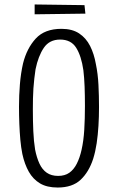

<svg xmlns="http://www.w3.org/2000/svg" viewBox="-20 -835 528 859"><path d="M238 4Q190 4 159 -14.5Q128 -33 109 -66.5Q90 -100 80 -146Q74 -176 71 -209.5Q68 -243 66.5 -280.5Q65 -318 65 -358Q65 -383 66 -408Q67 -433 69 -457.5Q71 -482 74.5 -505.5Q78 -529 83 -551Q100 -619 140 -662.5Q180 -706 255 -706Q303 -706 334 -685.5Q365 -665 383 -629.5Q401 -594 409 -548Q418 -505 420.5 -455.5Q423 -406 423 -356Q423 -313 420.5 -272Q418 -231 412.5 -194Q407 -157 397 -125Q378 -66 341 -31Q304 4 238 4ZM240 -48Q270 -48 290 -62Q310 -76 323.5 -102.5Q337 -129 345 -165Q354 -205 357 -254.5Q360 -304 360 -361Q360 -407 358.5 -447.5Q357 -488 353 -521Q344 -584 321 -621Q298 -658 249 -658Q201 -658 176 -621Q151 -584 139 -525Q136 -505 133.5 -483.5Q131 -462 129.5 -439.5Q128 -417 127.5 -393.5Q127 -370 127 -346Q127 -294 129 -248.5Q131 -203 137 -166Q144 -130 156.5 -103Q169 -76 189.5 -62Q210 -48 240 -48ZM135 -771V-815L358 -812L362 -774Z"/></svg>

Font: Truculenta Light
Style: Regular
Weight: 300
Version: Version 1.002